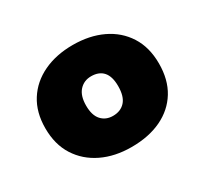

<svg xmlns="http://www.w3.org/2000/svg" viewBox="-102 -690 789 741"><g transform="rotate(-30 292.5 -319.5)"><path d="M293 -92Q219 -92 162 -119.5Q105 -147 72.5 -198Q40 -249 40 -321Q40 -392 72 -442.5Q104 -493 161 -520Q218 -547 292 -547Q366 -547 423 -520Q480 -493 512.5 -442Q545 -391 545 -319Q545 -247 514 -196.5Q483 -146 426.5 -119Q370 -92 293 -92ZM291 -232Q325 -232 345 -254Q365 -276 365 -322Q365 -365 346.5 -386Q328 -407 293 -407Q261 -407 240.5 -384.5Q220 -362 220 -318Q220 -275 239.5 -253.5Q259 -232 291 -232Z"/></g></svg>

Font: Noto Sans Devanagari Black
Style: Regular
Weight: 900
Version: Version 2.003